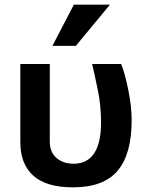

<svg xmlns="http://www.w3.org/2000/svg" viewBox="-20 -786 632 821"><path d="M66.9 -512.2H192.9V-181.2Q192.9 -135.7 221.4 -110.8Q250 -85.9 294.9 -85.9Q352.5 -85.9 382.3 -130.1Q412.1 -174.3 412.1 -262.2Q412.1 -334 398.4 -400.4Q384.8 -466.8 374 -512.2H498Q514.2 -473.1 528.6 -401.6Q543 -330.1 543 -272Q543 -127.4 483.2 -56.2Q423.3 15.1 292 15.1Q178.2 15.1 122.6 -34.7Q66.9 -84.5 66.9 -178.2ZM304.2 -589.8H204.1L295.9 -766.1H450.2Z"/></svg>

Font: Clear Sans
Style: Bold
Weight: 700
Foundry: Intel Corporation
Version: Version 1.00